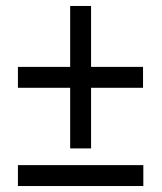

<svg xmlns="http://www.w3.org/2000/svg" viewBox="-20 -623 541 643"><path d="M285 -399H459V-329H285V-126H215V-329H40V-399H215V-603H285ZM40 0V-70H460V0Z"/></svg>

Font: Noto Sans UI SemiCondensed
Style: Italic
Weight: 400
Width: 4
Italic angle: -12°
Designer: Monotype Design Team
Foundry: Monotype Imaging Inc.
Version: Version 1.901